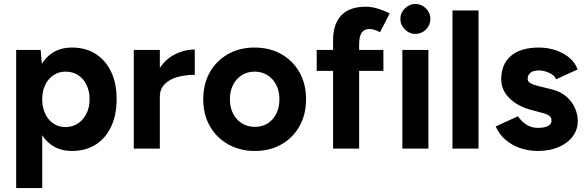

<svg xmlns="http://www.w3.org/2000/svg" viewBox="-20 -753 2968 973"><path d="M62 200V-500H186L194 -408V200ZM345 12Q282 12 238.5 -20Q195 -52 172 -111Q149 -170 149 -250Q149 -331 172 -389.5Q195 -448 238.5 -480Q282 -512 345 -512Q414 -512 464.5 -480Q515 -448 543 -389.5Q571 -331 571 -250Q571 -170 543 -111Q515 -52 464.5 -20Q414 12 345 12ZM311 -109Q347 -109 374.5 -127Q402 -145 418 -177Q434 -209 434 -250Q434 -291 418.5 -323Q403 -355 375.5 -372.5Q348 -390 312 -390Q278 -390 251 -372Q224 -354 209 -322.5Q194 -291 194 -250Q194 -209 209 -177Q224 -145 250.5 -127Q277 -109 311 -109Z M751 -263Q751 -344 782.5 -397Q814 -450 863.5 -476Q913 -502 967 -502V-374Q921 -374 880.5 -363Q840 -352 815 -327Q790 -302 790 -263ZM658 0V-500H790V0Z M1272 12Q1196 12 1136.5 -21.5Q1077 -55 1043.5 -114Q1010 -173 1010 -250Q1010 -327 1043 -386Q1076 -445 1135 -478.5Q1194 -512 1270 -512Q1347 -512 1406 -478.5Q1465 -445 1498 -386Q1531 -327 1531 -250Q1531 -173 1498 -114Q1465 -55 1406.5 -21.5Q1348 12 1272 12ZM1272 -110Q1309 -110 1337 -128Q1365 -146 1380.5 -177.5Q1396 -209 1396 -250Q1396 -291 1380 -322.5Q1364 -354 1335.5 -372Q1307 -390 1270 -390Q1234 -390 1205.5 -372Q1177 -354 1161 -322.5Q1145 -291 1145 -250Q1145 -209 1161 -177.5Q1177 -146 1206 -128Q1235 -110 1272 -110Z M1668 0V-550Q1668 -630 1709 -674.5Q1750 -719 1834 -719Q1863 -719 1895.5 -709Q1928 -699 1955 -685L1906 -590Q1890 -598 1877 -602Q1864 -606 1853 -606Q1826 -606 1813 -587.5Q1800 -569 1800 -528V0ZM1585 -394V-500H1923V-394Z M2019 0V-500H2151V0ZM2085 -581Q2055 -581 2032 -603.5Q2009 -626 2009 -657Q2009 -688 2032 -710.5Q2055 -733 2085 -733Q2116 -733 2138.5 -710.5Q2161 -688 2161 -657Q2161 -626 2138.5 -603.5Q2116 -581 2085 -581Z M2273 0V-700H2405V0Z M2706 12Q2658 12 2616 -2.5Q2574 -17 2542 -44.5Q2510 -72 2492 -112L2605 -164Q2620 -140 2646 -122.5Q2672 -105 2706 -105Q2739 -105 2757 -114.5Q2775 -124 2775 -142Q2775 -160 2760.5 -168.5Q2746 -177 2721 -183L2675 -195Q2603 -214 2561.5 -255.5Q2520 -297 2520 -351Q2520 -428 2569.5 -470Q2619 -512 2710 -512Q2757 -512 2797.5 -498Q2838 -484 2867 -459Q2896 -434 2907 -401L2798 -351Q2791 -371 2764 -383.5Q2737 -396 2710 -396Q2683 -396 2668.5 -384.5Q2654 -373 2654 -353Q2654 -340 2668 -331.5Q2682 -323 2708 -317L2773 -301Q2822 -289 2851.5 -262.5Q2881 -236 2894.5 -203.5Q2908 -171 2908 -140Q2908 -95 2881.5 -60.5Q2855 -26 2809.5 -7Q2764 12 2706 12Z"/></svg>

Font: Figtree
Style: Bold
Weight: 700
Designer: Erik Kennedy
Foundry: Erik Kennedy
Version: Version 2.001;gftools[0.9.30]